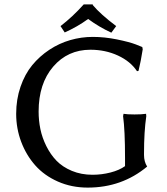

<svg xmlns="http://www.w3.org/2000/svg" viewBox="-20 -832 757 869"><path d="M398.9 -41Q440.4 -41 480.2 -51.3Q520 -61.5 545.9 -80.1V-117.2Q545.9 -241.7 537.1 -306.2L539.1 -316.9Q554.7 -314 588.9 -314Q604.5 -314 617.7 -314.7Q630.9 -315.4 635.7 -316.4L641.1 -316.9L642.1 -306.2Q631.8 -236.3 631.8 -137.2V-130.9Q631.8 -100.1 646 -78.1Q531.7 17.1 377 17.1Q303.7 17.1 241.9 -10.3Q180.2 -37.6 139.4 -83.7Q98.6 -129.9 75.9 -190.2Q53.2 -250.5 53.2 -316.9Q53.2 -382.3 72.8 -439.2Q92.3 -496.1 125.7 -536.9Q159.2 -577.6 203.6 -606.9Q248 -636.2 298.1 -650.6Q348.1 -665 399.9 -665Q453.1 -665 509.3 -653.6Q565.4 -642.1 594.7 -630.9L624 -619.1L626 -608.9Q617.2 -552.7 606.9 -511.2L600.1 -509.8Q570.8 -554.2 513.9 -580.6Q457 -606.9 389.2 -606.9Q286.6 -606.9 220.7 -530.3Q154.8 -453.6 154.8 -327.1Q154.8 -286.6 162.8 -247.6Q170.9 -208.5 189.7 -170.7Q208.5 -132.8 235.8 -104.5Q263.2 -76.2 305.4 -58.6Q347.7 -41 398.9 -41ZM399.9 -812V-809.1Q435.1 -767.1 505.9 -713.9L483.9 -684.1Q428.7 -709.5 378.9 -746.1Q330.6 -710.9 272.9 -685.1L253.9 -713.9Q309.1 -756.3 358.9 -812Z"/></svg>

Font: Linear Smooth Low Contrast
Style: Regular
Weight: 500
Designer: Philipp H. Poll, Flanker
Foundry: Philipp H. Poll, reworked by Flanker
Version: Version 1.010 | FøM Fix